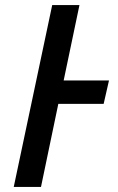

<svg xmlns="http://www.w3.org/2000/svg" viewBox="-20 -734 463 754"><path d="M34 0 185 -714H292L230 -418H408L387 -326H209L141 0Z"/></svg>

Font: Noto Sans Display Medium
Style: Italic
Weight: 500
Italic angle: -12°
Designer: Monotype Design Team
Foundry: Monotype Imaging Inc.
Version: Version 2.003